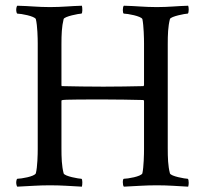

<svg xmlns="http://www.w3.org/2000/svg" viewBox="-20 -666 713 688"><path d="M496.1 -131.8C496.1 -114.3 495.1 -67.4 490.2 -44.9C485.4 -33.2 436.5 -25.4 423.8 -25.4C418.9 -25.4 418.9 -2 423.8 2.9C468.8 1 497.1 -2 542 -2C585 -2 615.2 1 654.3 2.9C655.3 0 656.2 -5.9 656.2 -10.7C656.2 -16.6 655.3 -25.4 652.3 -25.4C644.5 -25.4 591.8 -34.2 588.9 -44.9C582 -71.3 581.1 -100.6 581.1 -135.7V-506.8C581.1 -542 582 -570.3 588.9 -597.7C591.8 -607.4 644.5 -617.2 652.3 -617.2C655.3 -617.2 656.2 -626 656.2 -631.8C656.2 -636.7 655.3 -643.6 654.3 -645.5C615.2 -644.5 585 -640.6 542 -640.6C497.1 -640.6 468.8 -644.5 423.8 -645.5C418.9 -641.6 418.9 -617.2 423.8 -617.2C436.5 -617.2 485.4 -608.4 490.2 -597.7C495.1 -574.2 496.1 -527.3 496.1 -510.7V-361.3C496.1 -359.4 494.1 -357.4 494.1 -357.4C450.2 -356.4 396.5 -355.5 350.6 -355.5C294.9 -355.5 249 -356.4 201.2 -357.4C201.2 -357.4 200.2 -359.4 200.2 -360.4V-506.8C200.2 -542 201.2 -570.3 208 -597.7C210.9 -607.4 263.7 -617.2 271.5 -617.2C276.4 -617.2 275.4 -640.6 273.4 -645.5C234.4 -644.5 202.1 -640.6 159.2 -640.6C115.2 -640.6 86.9 -644.5 42 -645.5C40 -644.5 38.1 -636.7 38.1 -630.9C38.1 -625 40 -617.2 42 -617.2C54.7 -617.2 103.5 -608.4 108.4 -597.7C114.3 -574.2 115.2 -527.3 115.2 -510.7V-131.8C115.2 -114.3 114.3 -67.4 108.4 -44.9C103.5 -33.2 54.7 -25.4 42 -25.4C40 -25.4 38.1 -17.6 38.1 -11.7C38.1 -5.9 40 1 42 2.9C86.9 1 115.2 -2 159.2 -2C202.1 -2 234.4 1 273.4 2.9C275.4 -2.9 276.4 -25.4 271.5 -25.4C263.7 -25.4 210.9 -34.2 208 -44.9C201.2 -71.3 200.2 -100.6 200.2 -135.7V-304.7C200.2 -308.6 200.2 -309.6 350.6 -309.6C400.4 -309.6 449.2 -308.6 494.1 -307.6C494.1 -307.6 496.1 -305.7 496.1 -303.7Z"/></svg>

Font: Crimson
Style: Roman
Weight: 400
Version: Version 0.2